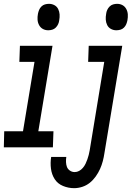

<svg xmlns="http://www.w3.org/2000/svg" viewBox="-56 -769 687 1002"><path d="M196 -611Q180 -611 167.5 -618Q155 -625 148 -638Q141 -651 140 -666Q139 -681 142 -697Q144 -707 148 -717Q152 -727 160 -735Q168 -743 178.5 -746Q189 -749 200 -749Q215 -749 228 -742Q241 -735 247.5 -722Q254 -709 255 -694Q256 -679 253 -663Q252 -653 247.5 -643Q243 -633 235 -625Q227 -617 216.5 -614Q206 -611 196 -611ZM-36 0 -34 -84H64L124 -446H45L48 -530H218L144 -84H223L220 0ZM551 -611Q536 -611 523 -618Q510 -625 503.5 -638Q497 -651 496 -666Q495 -681 498 -697Q499 -707 503.5 -717Q508 -727 516 -735Q524 -743 534.5 -746Q545 -749 555 -749Q571 -749 583.5 -742Q596 -735 603 -722Q610 -709 611 -694Q612 -679 609 -663Q607 -653 603 -643Q599 -633 591 -625Q583 -617 572.5 -614Q562 -611 551 -611ZM331 213Q301 213 273 201.5Q245 190 229.5 166Q214 142 210 111.5Q206 81 211 50Q211 50 211 50Q211 50 211 50H290Q290 50 290 50Q290 50 290 50Q288 63 288.5 77Q289 91 293.5 102.5Q298 114 309 121.5Q320 129 334 129Q346 129 357 123Q368 117 376.5 107Q385 97 390.5 85.5Q396 74 400 62.5Q404 51 407 39.5Q410 28 412 16L488 -446H404L407 -530H582L489 30Q486 51 480.5 72Q475 93 466 113Q457 133 443.5 152Q430 171 412.5 185Q395 199 373.5 206Q352 213 331 213Z"/></svg>

Font: Iosevka Curly Slab MdExObl
Style: Regular
Weight: 500
Width: 7
Italic angle: -9°
Monospace: yes
Designer: Belleve Invis
Foundry: Belleve Invis
Version: Version 11.1.0; ttfautohint (v1.8.3)